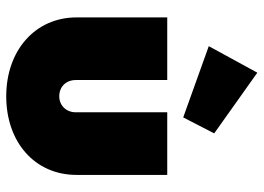

<svg xmlns="http://www.w3.org/2000/svg" viewBox="-132 -682 826 601"><g transform="rotate(90 280.5 -381.0)"><path d="M281 12C425 12 527 -78 527 -208V-492H331V-206C331 -175 309 -154 281 -154C251 -154 230 -175 230 -206V-492H34V-208C34 -79 137 12 281 12ZM124 -622 347 -542 397 -639 207 -774Z"/></g></svg>

Font: MV Cash Black
Style: Regular
Weight: 900
Designer: Rodrigo Fuenzalida
Foundry: fragTYPE
Version: Version 1.100;Glyphs 3.1.2 (3151)